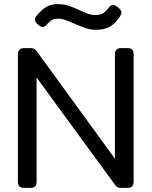

<svg xmlns="http://www.w3.org/2000/svg" viewBox="-20 -914 737 934"><path d="M344 -798Q317 -810 298.5 -816.5Q280 -823 263 -823Q243 -823 232 -816.5Q221 -810 204 -791Q197 -783 188 -783Q176 -783 161 -798Q150 -809 150 -819Q150 -828 160 -840Q181 -865 204 -879.5Q227 -894 259 -894Q288 -894 312 -886.5Q336 -879 366 -865Q390 -853 408 -847Q426 -841 446 -841Q467 -841 480.5 -849Q494 -857 511 -879Q519 -890 529 -890Q539 -890 554 -878Q571 -865 571 -853Q571 -846 563 -833Q540 -799 514 -784Q488 -769 446 -769Q422 -769 399.5 -776.5Q377 -784 344 -798ZM67 -30V-650Q67 -680 98 -680H128Q140 -680 146.5 -676.5Q153 -673 160 -663L539 -142V-650Q539 -680 569 -680H600Q616 -680 623 -672.5Q630 -665 630 -650V-30Q630 -15 623 -7.5Q616 0 600 0H569Q558 0 551.5 -3.5Q545 -7 538 -17L158 -537V-30Q158 -15 151 -7.5Q144 0 128 0H97Q67 0 67 -30Z"/></svg>

Font: Mitr Light
Style: Regular
Weight: 300
Designer: Thanarat Vachiruckul
Foundry: Cadson Demak
Version: Version 1.003